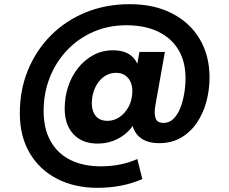

<svg xmlns="http://www.w3.org/2000/svg" viewBox="-20 -681 1099 920"><path d="M448 219Q336 219 252 175Q168 131 121.5 51Q75 -29 75 -138Q75 -250 114 -345Q153 -440 223.5 -511Q294 -582 390.5 -621.5Q487 -661 602 -661Q719 -661 805 -616.5Q891 -572 937.5 -493Q984 -414 984 -310Q984 -249 968.5 -192.5Q953 -136 922.5 -91.5Q892 -47 847 -21Q802 5 743 5Q671 5 637 -36Q603 -77 613 -145L616 -177L637 -116Q613 -59 562 -26Q511 7 447 7Q374 7 332 -38Q290 -83 290 -161Q290 -216 306.5 -266Q323 -316 354 -355Q385 -394 427.5 -417Q470 -440 521 -440Q578 -440 610 -413Q642 -386 649 -335L628 -319L648 -432H770L724 -173Q718 -137 725.5 -114.5Q733 -92 764 -92Q791 -92 811 -111.5Q831 -131 843.5 -162.5Q856 -194 862.5 -231.5Q869 -269 869 -306Q869 -385 835.5 -441.5Q802 -498 738.5 -529Q675 -560 586 -560Q499 -560 426.5 -528Q354 -496 301 -440Q248 -384 218.5 -309.5Q189 -235 189 -149Q189 -65 222 -5.5Q255 54 316.5 85Q378 116 464 116Q511 116 556 107Q601 98 638 81L662 177Q614 198 560 208.5Q506 219 448 219ZM495 -102Q527 -102 553.5 -120.5Q580 -139 596.5 -170Q613 -201 614 -240Q615 -267 606 -287.5Q597 -308 579.5 -320Q562 -332 536 -332Q510 -332 488.5 -320Q467 -308 452 -288Q437 -268 428.5 -241.5Q420 -215 420 -186Q420 -148 439 -125Q458 -102 495 -102Z"/></svg>

Font: DM Sans 16pt Black
Style: Regular
Weight: 900
Version: Version 4.004;gftools[0.9.30]